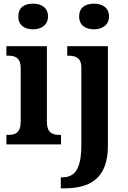

<svg xmlns="http://www.w3.org/2000/svg" viewBox="-20 -788 696 1048"><path d="M160 -628C204 -628 242 -650 242 -698C242 -748 204 -768 160 -768C114 -768 80 -748 80 -698C80 -650 114 -628 160 -628ZM493 -628C536 -628 575 -650 575 -698C575 -748 536 -768 493 -768C447 -768 412 -748 412 -698C412 -650 447 -628 493 -628ZM15 0H313V-52H302C264 -52 236 -65 236 -123V-536H15V-484H27C64 -484 93 -471 93 -417V-123C93 -65 65 -52 27 -52H15ZM312 240H331C470 240 569 187 569 8V-536H347V-484H351C391 -484 424 -475 424 -418V1C424 138 387 180 319 180H312Z"/></svg>

Font: Noto Serif Myanmar SemiCondensed
Style: Bold
Weight: 700
Width: 4
Designer: Ben Mitchell and the Monotype Design Team
Foundry: Monotype Imaging Inc.
Version: Version 2.106